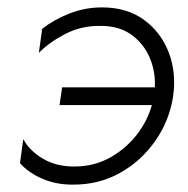

<svg xmlns="http://www.w3.org/2000/svg" viewBox="-20 -490 508 519"><path d="M148 -254 141 -206H396L445 -254ZM396 -230Q387 -178 356.5 -135Q326 -92 281 -66Q236 -40 183 -40Q134 -39 97 -60.5Q60 -82 43 -114L34 -49Q58 -22 96.5 -6Q135 10 180 9Q248 9 305 -23Q362 -55 400 -109.5Q438 -164 448 -230Q457 -294 436 -348.5Q415 -403 369 -436.5Q323 -470 256 -470Q209 -470 166.5 -453Q124 -436 94 -412L85 -347Q112 -375 156 -398Q200 -421 253 -420Q305 -420 339.5 -393Q374 -366 389 -323Q404 -280 396 -230Z"/></svg>

Font: Jost Light
Style: Italic
Weight: 300
Italic angle: -5°
Version: Version 3.710